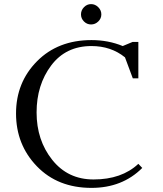

<svg xmlns="http://www.w3.org/2000/svg" viewBox="-20 -906 794 934"><path d="M58 -354Q58 -505 160 -608Q262 -711 425 -711Q507 -711 577 -682L625 -702H653V-525H626L588 -627Q520 -682 425 -682Q300 -682 229 -587.5Q158 -493 158 -359Q158 -224 234 -128.5Q310 -33 435 -33Q572 -33 653 -109L672 -89Q575 8 425 8Q261 8 159.5 -97Q58 -202 58 -354ZM388.5 -801.5Q374 -816 374 -836Q374 -856 388.5 -871Q403 -886 423 -886Q443 -886 458 -871Q473 -856 473 -836Q473 -816 458 -801.5Q443 -787 423 -787Q403 -787 388.5 -801.5Z"/></svg>

Font: Dihjauti
Style: Bold
Weight: 700
Designer: T. Christopher White
Version: Version 3.0.0